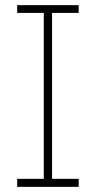

<svg xmlns="http://www.w3.org/2000/svg" viewBox="-20 -727 373 747"><path d="M46.9 -707H286.1V-676.8H182.6V-31.2H286.1V0H46.9V-31.2H150.4V-676.8H46.9Z"/></svg>

Font: Pretendard GOV Thin
Style: Regular
Weight: 100
Designer: Base glyphs from Inter by Rasmus Andersson; Hangeul glyphs from Noto Sans CJK(Source Han Sans) by Jang Soo-young and Kan
Foundry: Kil Hyung-jin
Version: Version 1.309